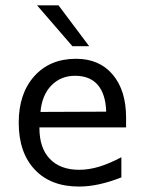

<svg xmlns="http://www.w3.org/2000/svg" viewBox="-20 -684 540 716"><path d="M450.2 -245.1V-209H127V-207Q127 -131.8 166 -91.3Q205.1 -50.8 275.4 -50.8Q311.5 -50.8 350.1 -62.5Q388.7 -74.2 432.6 -97.7V-22.5Q390.6 -5.9 351.1 2.9Q311.5 11.7 274.4 11.7Q168.9 11.7 109.4 -51.8Q49.8 -115.2 49.8 -226.6Q49.8 -335 107.9 -399.9Q166 -464.8 263.7 -464.8Q350.6 -464.8 400.4 -405.8Q450.2 -346.7 450.2 -245.1ZM376 -267.6Q374 -333 344.7 -367.2Q315.4 -401.4 259.8 -401.4Q207 -401.4 171.9 -365.7Q136.7 -330.1 130.9 -266.6ZM198.2 -664.1 312.5 -511.7H250L118.2 -664.1Z"/></svg>

Font: BabelStone Shapes
Style: Regular
Weight: 400
Designer: Andrew West
Foundry: BabelStone
Version: Version 15.0.0 September 13, 2022